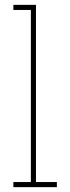

<svg xmlns="http://www.w3.org/2000/svg" viewBox="-20 -770 289 790"><path d="M214 0V-21H128V-750H35V-729H107V-21H35V0Z"/></svg>

Font: Josefin Slab Thin ExtraLight
Style: Regular
Weight: 250
Version: Version 2.000